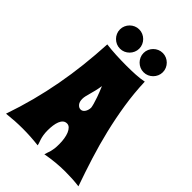

<svg xmlns="http://www.w3.org/2000/svg" viewBox="-271 -1006 1127 1127"><g transform="rotate(45 293.0 -442.0)"><path d="M594.2 5.9Q564 2 535.9 0.5Q507.8 -1 479 -1Q401.4 -1 319.8 14.2Q322.8 2.4 326.4 -6.6Q330.1 -15.6 333 -26.6Q335.9 -37.6 337.9 -52.2Q339.8 -66.9 339.8 -89.8Q339.8 -113.3 336.4 -134.5Q333 -155.8 326.2 -172.1Q319.3 -188.5 309.3 -198.2Q299.3 -208 286.1 -208Q271.5 -208 261.5 -199.2Q251.5 -190.4 245.4 -175.3Q239.3 -160.2 236.6 -140.6Q233.9 -121.1 233.9 -99.1Q233.9 -77.1 236.6 -61.3Q239.3 -45.4 242.9 -33.7Q246.6 -22 250 -12.9Q253.4 -3.9 254.9 4.9Q221.2 1 188.7 -1Q156.2 -2.9 124 -2.9Q91.8 -2.9 59.3 -1Q26.9 1 -7.8 4.9Q22.5 -83 45.2 -169.4Q67.9 -255.9 84 -343.3Q100.1 -430.7 110.1 -520Q120.1 -609.4 125 -703.1Q161.1 -698.2 204.3 -696Q247.6 -693.8 293 -693.8Q331.5 -693.8 367.9 -695.8Q404.3 -697.8 435.1 -704.1Q438.5 -610.8 452.6 -520.5Q466.8 -430.2 488 -341.6Q509.3 -252.9 536.6 -166.3Q564 -79.6 594.2 5.9ZM320.8 -373Q319.8 -382.3 314.9 -400.4Q310.5 -416 301.8 -441.7Q293 -467.3 275.9 -507.8Q272 -482.4 267.1 -462.6Q262.2 -442.9 257.8 -427Q253.4 -411.1 250.2 -397.9Q247.1 -384.8 247.1 -373Q247.1 -348.6 258.5 -335.2Q270 -321.8 284.2 -321.8Q299.3 -321.8 309.6 -336.4Q319.8 -351.1 320.8 -373ZM115.2 -817.9Q115.2 -834.5 121.6 -848.9Q127.9 -863.3 138.9 -874.3Q149.9 -885.3 164.3 -891.6Q178.7 -897.9 195.3 -897.9Q211.9 -897.9 226.3 -891.6Q240.7 -885.3 251.7 -874.3Q262.7 -863.3 269 -848.9Q275.4 -834.5 275.4 -817.9Q275.4 -801.3 269 -786.9Q262.7 -772.5 251.7 -761.5Q240.7 -750.5 226.3 -744.1Q211.9 -737.8 195.3 -737.8Q178.7 -737.8 164.3 -744.1Q149.9 -750.5 138.9 -761.5Q127.9 -772.5 121.6 -786.9Q115.2 -801.3 115.2 -817.9ZM311 -817.9Q311 -834.5 317.4 -848.9Q323.7 -863.3 334.7 -874.3Q345.7 -885.3 360.1 -891.6Q374.5 -897.9 391.1 -897.9Q407.7 -897.9 422.1 -891.6Q436.5 -885.3 447.5 -874.3Q458.5 -863.3 464.8 -848.9Q471.2 -834.5 471.2 -817.9Q471.2 -801.3 464.8 -786.9Q458.5 -772.5 447.5 -761.5Q436.5 -750.5 422.1 -744.1Q407.7 -737.8 391.1 -737.8Q374.5 -737.8 360.1 -744.1Q345.7 -750.5 334.7 -761.5Q323.7 -772.5 317.4 -786.9Q311 -801.3 311 -817.9Z"/></g></svg>

Font: Spicy Rice
Style: Regular
Weight: 400
Version: Version 1.000